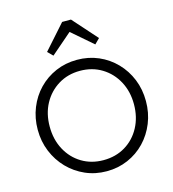

<svg xmlns="http://www.w3.org/2000/svg" viewBox="-135 -1057 1063 1178"><g transform="rotate(-15 397.0 -468.0)"><path d="M398 10Q325 10 262.5 -17.5Q200 -45 153 -93.5Q106 -142 79.5 -206.5Q53 -271 53 -345Q53 -419 79 -483.5Q105 -548 151.5 -596Q198 -644 260.5 -671Q323 -698 396 -698Q469 -698 531.5 -671Q594 -644 641 -595.5Q688 -547 714 -483Q740 -419 740 -344Q740 -270 714 -205.5Q688 -141 641.5 -92.5Q595 -44 532.5 -17Q470 10 398 10ZM396 -61Q474 -61 534.5 -97.5Q595 -134 629.5 -198.5Q664 -263 664 -345Q664 -426 629.5 -490Q595 -554 534.5 -591Q474 -628 396 -628Q319 -628 258.5 -591Q198 -554 163.5 -490.5Q129 -427 129 -345Q129 -263 163.5 -198.5Q198 -134 258.5 -97.5Q319 -61 396 -61ZM264 -760 232 -792 369 -946H425L562 -792L530 -760L397 -875Z"/></g></svg>

Font: Outfit Light
Style: Regular
Weight: 300
Designer: Rodrigo Fuenzalida
Foundry: fragTYPE
Version: Version 1.100; ttfautohint (v1.8.4.7-5d5b)